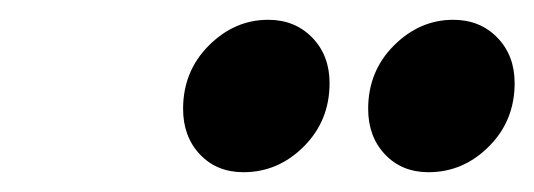

<svg xmlns="http://www.w3.org/2000/svg" viewBox="-20 -749 540 194"><path d="M165 -639Q165 -677 191 -703Q217 -729 251 -729Q278 -729 295.5 -711Q313 -693 313 -665Q313 -627 287 -601Q261 -575 226 -575Q199 -575 182 -593Q165 -611 165 -639ZM352 -639Q352 -677 378 -703Q404 -729 438 -729Q465 -729 482.5 -711Q500 -693 500 -665Q500 -627 474 -601Q448 -575 413 -575Q386 -575 369 -593Q352 -611 352 -639Z"/></svg>

Font: Radio Canada Condensed
Style: Bold Italic
Weight: 700
Width: 3
Italic angle: -12°
Designer: Charles Daoud, Etienne Aubert Bonn, Alexandre Saumier Demers, Jacques Le Bailly
Foundry: Radio-Canada
Version: Version 2.104; ttfautohint (v1.8.4.7-5d5b);gftools[0.9.28.de